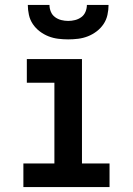

<svg xmlns="http://www.w3.org/2000/svg" viewBox="-20 -760 540 780"><path d="M75 0V-96H201V-424H89V-520H313V-96H425V0ZM257 -600Q237 -600 216.5 -602.5Q196 -605 177 -612.5Q158 -620 141.5 -632.5Q125 -645 113.5 -662Q102 -679 97.5 -699.5Q93 -720 93 -740H181Q181 -726 186.5 -712.5Q192 -699 203.5 -690.5Q215 -682 229 -678.5Q243 -675 257 -675Q271 -675 285 -678.5Q299 -682 310.5 -690.5Q322 -699 327.5 -712.5Q333 -726 333 -740H421Q421 -720 416.5 -699.5Q412 -679 400.5 -662Q389 -645 372.5 -632.5Q356 -620 337 -612.5Q318 -605 297.5 -602.5Q277 -600 257 -600Z"/></svg>

Font: Iosevka SS18
Style: Bold
Weight: 700
Monospace: yes
Designer: Belleve Invis
Foundry: Belleve Invis
Version: Version 25.1.1; ttfautohint (v1.8.4)